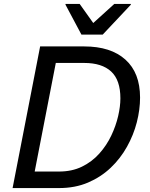

<svg xmlns="http://www.w3.org/2000/svg" viewBox="-20 -956 760 976"><path d="M248 -720H408Q543 -720 617.5 -653Q692 -586 692 -460Q692 -399 675.5 -334.5Q659 -270 625.5 -210Q592 -150 542.5 -103Q493 -56 427.5 -28Q362 0 280 0H108L124 -84H280Q346 -84 397 -109Q448 -134 485 -175.5Q522 -217 545.5 -266.5Q569 -316 580.5 -365.5Q592 -415 592 -456Q592 -549 545 -592.5Q498 -636 408 -636H232ZM44 0 184 -720H280L140 0ZM394 -780 313 -932V-936H385L454 -839L561 -936H645V-932L502 -780Z"/></svg>

Font: Kufam
Style: Italic
Weight: 400
Italic angle: -11°
Designer: Artur Schmal
Foundry: Original Type
Version: Version 1.301; ttfautohint (v1.8.3)